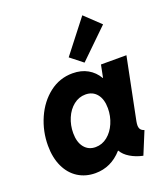

<svg xmlns="http://www.w3.org/2000/svg" viewBox="-147 -909 894 1021"><g transform="rotate(-20 300.5 -398.5)"><path d="M29.3 -215.8Q29.3 -296.9 61.5 -370.1Q93.8 -443.4 151.6 -488.3Q209.5 -533.2 282.7 -533.2Q331.5 -533.2 367.9 -512.7Q404.3 -492.2 426.3 -454.6H427.7L441.9 -525.4H585.9L515.6 -176.8Q513.2 -163.1 513.2 -154.8Q513.2 -140.6 519.5 -131.8Q525.9 -123 540 -118.7L487.8 7.8Q448.2 -0.5 417 -19.3Q385.7 -38.1 372.1 -63H369.6Q306.6 7.8 217.8 7.8Q162.6 7.8 119.9 -19Q77.1 -45.9 53.2 -96.7Q29.3 -147.5 29.3 -215.8ZM397 -294.4Q397 -345.7 373.3 -374.8Q349.6 -403.8 309.1 -403.8Q272 -403.8 241.9 -380.1Q211.9 -356.4 195.1 -316.9Q178.2 -277.3 178.2 -232.9Q178.2 -181.2 201.9 -151.6Q225.6 -122.1 265.6 -122.1Q302.7 -122.1 332.8 -146.2Q362.8 -170.4 379.9 -210.2Q397 -250 397 -294.4ZM293.5 -619.6 438 -805.2 525.4 -722.2 363.3 -564.5Z"/></g></svg>

Font: Reddit Sans Fudge ExBold Italic
Style: Regular
Weight: 800
Italic angle: -11.25°
Designer: Stephen Hutchings
Version: Version 1.013